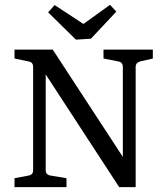

<svg xmlns="http://www.w3.org/2000/svg" viewBox="-20 -774 687 794"><path d="M560 -520Q541 -515 541 -497V0H473L147 -500L169 -503V-70Q169 -51 189 -48L255 -37V0H40V-37L98 -48Q117 -51 117 -70V-497Q117 -517 98 -520L40 -532V-569H198L511 -90L488 -86V-497Q488 -517 469 -520L408 -532V-569H612V-532ZM461 -726 356 -614 294 -610 179 -723 206 -753 325 -675 435 -754Z"/></svg>

Font: Yrsa
Style: Regular
Weight: 400
Designer: Anna Giedrys (Yrsa+Rasa design), David Brezina (Yrsa art-direction, Rasa art-direction, design)
Foundry: Rosetta Type Foundry
Version: Version 2.004